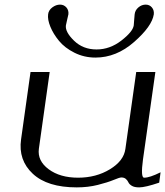

<svg xmlns="http://www.w3.org/2000/svg" viewBox="-20 -812 716 832"><path d="M505.9 -43Q498 -43 472.2 -32.2Q446.3 -21.5 403.8 -10.7Q361.3 0 312.5 0Q185.5 0 122.1 -59.1Q58.6 -118.2 71.3 -208L112.3 -500H195.3L148.4 -167Q141.6 -115.2 190.9 -78.6Q240.2 -42 318.4 -42Q396.5 -42 456.5 -78.6Q516.6 -115.2 523.4 -167L570.3 -500H653.3L599.6 -121.1Q588.9 -42 604.5 -42Q628.9 -42 675.8 -65.4L669.9 -20.5Q609.4 0 583 0Q562.5 0 551.3 -6.8Q540 -13.7 536.6 -21.5Q533.2 -29.3 525.9 -36.1Q518.6 -43 505.9 -43ZM393.6 -562.5Q344.7 -562.5 302.7 -583.5Q260.7 -604.5 235.8 -634.8Q210.9 -665 198.2 -696.3Q185.5 -727.5 188.5 -750Q190.4 -767.6 206.5 -779.8Q222.7 -792 240.2 -792Q256.8 -792 267.6 -779.8Q278.3 -767.6 276.4 -750Q275.4 -744.1 271 -726.6Q266.6 -709 265.6 -702.1Q261.7 -673.8 300.8 -635.7Q339.8 -597.7 398.4 -597.7Q456.1 -597.7 505.9 -636.2Q555.7 -674.8 559.6 -702.1Q560.5 -709 561.5 -726.6Q562.5 -744.1 563.5 -750Q565.4 -767.6 579.6 -779.8Q593.8 -792 611.3 -792Q627.9 -792 638.2 -779.8Q648.4 -767.6 646.5 -750Q638.7 -698.2 561.5 -630.4Q484.4 -562.5 393.6 -562.5Z"/></svg>

Font: okolaks
Style: RegularItalic
Weight: 500
Italic angle: -8°
Version: Version 000.6.0